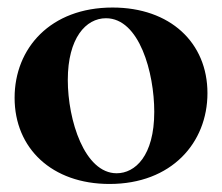

<svg xmlns="http://www.w3.org/2000/svg" viewBox="-20 -462 575 497"><path d="M263.5 14.2C424 14.2 517 -92.3 517 -220.9C517 -351.6 420.5 -442.5 271.3 -442.5C110.8 -442.5 17.8 -337.4 17.8 -208.8C17.8 -78.1 114.3 14.2 263.5 14.2ZM155.5 -255C155.5 -363.6 202.4 -414.8 254.3 -414.8C340.9 -414.8 379.3 -273.4 379.3 -172.6C379.3 -58.2 329.5 -13.5 282 -13.5C198.9 -13.5 155.5 -150.6 155.5 -255Z"/></svg>

Font: Margiela Serif
Style: Bold
Weight: 700
Designer: Andreas Faust, Stefan Endress
Version: Version 1.002;FEAKit 1.0